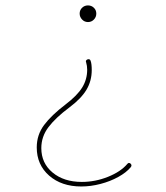

<svg xmlns="http://www.w3.org/2000/svg" viewBox="-20 -550 604 699"><path d="M270 -500.5Q270 -513.2 278.8 -521.7Q287.6 -530.3 300.3 -530.3Q313 -530.3 321.8 -521.7Q330.6 -513.2 330.6 -500.5Q330.6 -487.8 321.8 -478.8Q313 -469.7 300.3 -469.7Q287.6 -469.7 278.8 -479Q270 -488.3 270 -500.5ZM455.6 45.9Q461.4 51.8 456.1 58.6Q439.9 78.1 410.6 94.2Q381.3 110.4 345.9 119.6Q310.5 128.9 275.9 128.9Q204.1 128.9 158.9 89.4Q113.8 49.8 113.8 -13.2Q113.8 -59.1 140.4 -94.7Q167 -130.4 218.8 -169.9Q260.7 -201.7 279.1 -231.2Q297.4 -260.7 297.4 -296.4Q297.4 -310.1 293.5 -323.2Q291.5 -327.1 293.9 -330.3Q296.4 -333.5 299.3 -334Q307.6 -336.4 310.1 -328.1Q314 -317.4 314 -294.9Q314 -255.4 294.7 -223.1Q275.4 -190.9 232.4 -158.7Q182.6 -121.6 156.5 -87.2Q130.4 -52.7 130.4 -10.7Q130.4 43.9 171.4 78.1Q212.4 112.3 277.8 112.3Q326.7 112.3 373 93.8Q419.4 75.2 443.4 46.9Q448.7 40 455.6 45.9Z"/></svg>

Font: Mikhak-FD Thin
Style: Regular
Weight: 100
Designer: Amin Abedi
Version: Version 3.2